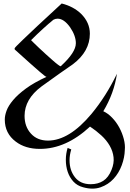

<svg xmlns="http://www.w3.org/2000/svg" viewBox="-20 -842 760 1119"><path d="M707.4 32.1Q710.5 3.2 701.6 -31.6Q692.6 -66.3 675.5 -98.2Q658.4 -130 633.7 -155.8Q608.9 -181.6 582.1 -193.7Q644.7 -297.9 661.6 -412.1Q630 -346.8 593.2 -288.7Q556.3 -230.5 513.7 -178.9Q383.2 -22.6 259.5 -22.6Q196.8 -22.6 160 -63.7Q123.2 -104.2 123.2 -166.8Q123.2 -264.2 221.6 -337.9Q282.1 -381.6 328.2 -414.2Q374.2 -446.8 405.3 -467.9Q503.7 -542.6 503.7 -645.8Q503.7 -710.5 452.6 -761.6Q407.4 -804.7 339.5 -821.6Q253.2 -742.1 200 -692.4Q146.8 -642.6 117.1 -613.9Q87.4 -585.3 76.1 -573.7Q64.7 -562.1 64.7 -558.4L66.3 -553.2Q122.1 -502.6 157.4 -471.3Q192.6 -440 212.9 -422.6Q233.2 -405.3 240.8 -399.7Q248.4 -394.2 251.1 -394.2Q177.9 -360.5 130.8 -325.8Q83.7 -291.1 56.3 -258.4Q28.9 -225.8 18.4 -197.4Q7.9 -168.9 7.9 -145.3Q7.9 -64.7 71.6 -16.8Q127.4 25.8 212.6 25.8Q364.7 25.8 504.7 -104.2Q540.5 -80.5 570.8 -52.6Q601.1 -24.7 619.5 7.4Q637.9 39.5 641.8 74.5Q645.8 109.5 630 147.9Q612.1 192.6 581.6 212.1Q551.1 231.6 508.4 231.6Q448.9 231.6 417.1 191.3Q385.3 151.1 385.3 92.1Q385.3 61.6 395.3 28.9L374.2 20Q363.7 53.7 363.7 89.5Q363.7 126.8 374.5 159.2Q385.3 191.6 407.6 216.1Q430 240.5 464.7 249.5Q521.6 265.3 566.3 249.5Q611.1 233.7 641.8 200.3Q672.6 166.8 689.5 121.3Q706.3 75.8 707.4 32.1ZM422.1 -590Q422.1 -536.3 333.7 -455.8Q331.6 -454.7 318.2 -464.7Q304.7 -474.7 286.3 -491.1Q267.9 -507.4 246.8 -526.3Q225.8 -545.3 207.6 -562.6Q189.5 -580 176.6 -592.4Q163.7 -604.7 161.1 -607.9Q196.8 -643.7 229.5 -673.4Q262.1 -703.2 291.1 -726.8Q302.6 -733.2 315.8 -733.2Q352.6 -733.2 388.4 -683.2Q422.1 -633.7 422.1 -590Z"/></svg>

Font: MM Bagan
Style: Regular
Weight: 400
Designer: Khon Soe Zaw Thu
Version: Version 1.00 July 10, 2016, initial release